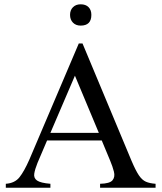

<svg xmlns="http://www.w3.org/2000/svg" viewBox="-20 -882 759 902"><path d="M710.9 0H450.2V-18.6Q496.1 -19.5 508.8 -35.4Q521.5 -51.3 515.1 -75.9Q508.8 -100.6 497.6 -127L458 -222.2H201.2L156.2 -116.7Q144 -86.4 140.9 -65.9Q137.7 -45.4 154.1 -33.9Q170.4 -22.5 216.8 -18.6V0H7.3V-18.6Q49.8 -21.5 71.8 -49.6Q93.8 -77.6 117.7 -131.8L350.1 -677.7H367.7L597.7 -127Q617.2 -81.1 632.3 -58.6Q647.5 -36.1 665.5 -28.3Q683.6 -20.5 710.9 -18.6ZM444.3 -257.8 332 -526.4 216.8 -257.8ZM409.2 -812Q409.2 -761.7 358.9 -761.7Q336.4 -761.7 322.8 -775.6Q309.1 -789.6 309.1 -812Q309.1 -834.5 322.8 -848.1Q336.4 -861.8 358.9 -861.8Q382.8 -861.8 396 -848.4Q409.2 -835 409.2 -812Z"/></svg>

Font: BabelStone Roman
Style: Regular
Weight: 400
Designer: Walt Agee, Victor Gaultney, Peter Martin, Debbi Hosken, Becca Hirsbrunner (SIL); Andrew West (BabelStone)
Foundry: BabelStone
Version: Version 16.000